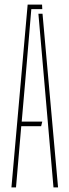

<svg xmlns="http://www.w3.org/2000/svg" viewBox="-20 -820 304 840"><path d="M30 0 101 -800H164L165 -780H117L90 -460L75 -288H165L160 -268H73L50 0ZM214 0 174 -461 148 -760H166L234 0Z"/></svg>

Font: Big Shoulders Stencil Display Thin Thin
Style: Regular
Weight: 250
Version: Version 2.001